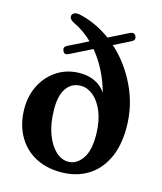

<svg xmlns="http://www.w3.org/2000/svg" viewBox="-113 -824 774 918"><g transform="rotate(15 274.5 -364.5)"><path d="M137.5 -551Q129 -569.5 147 -578.5L246 -628Q203 -670 153.5 -693Q127.5 -705.5 129 -722Q129.5 -731 138.5 -736.8Q147.5 -742.5 166 -740Q208.5 -731 248.2 -712.5Q288 -694 324 -667.5L423 -717Q443 -726.5 451.5 -708.5Q460 -690.5 440 -680.5L358 -639.5Q432 -573.5 477.8 -477.8Q523.5 -382 523.5 -274.5Q523.5 -182.5 492 -118.5Q460.5 -54.5 404.5 -21.2Q348.5 12 274.5 12Q198.5 12 143.2 -19.8Q88 -51.5 58 -108.2Q28 -165 28 -239Q28 -303 55.2 -355.2Q82.5 -407.5 131.2 -438.5Q180 -469.5 243.5 -469.5Q284 -469.5 317 -453.8Q350 -438 371 -406.5Q340 -517.5 274 -597.5L164 -542.5Q145.5 -533.5 137.5 -551ZM166.5 -262.5Q167.5 -200 185.2 -150.8Q203 -101.5 232.5 -73.2Q262 -45 297.5 -45.5Q337 -46 365.5 -86.5Q394 -127 392 -209.5Q390.5 -273.5 371.5 -319Q352.5 -364.5 323.5 -388.2Q294.5 -412 262.5 -412Q216 -412 190 -374Q164 -336 166.5 -262.5Z"/></g></svg>

Font: Fraunces 72pt S050 SemiBold
Style: Regular
Weight: 600
Version: Version 1.000; ttfautohint (v1.8.3)